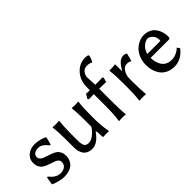

<svg xmlns="http://www.w3.org/2000/svg" viewBox="11 -1356 2015 2015"><g transform="rotate(-45 1018.5 -349.0)"><path d="M50.8 -107.9 63 -108.9Q85.4 -77.1 116.9 -57.1Q148.4 -37.1 183.1 -37.1Q224.1 -37.1 249.5 -57.1Q274.9 -77.1 274.9 -112.8Q274.9 -132.3 262.7 -145.8Q250.5 -159.2 231 -167Q211.4 -174.8 188 -181.6Q164.6 -188.5 141.1 -198.2Q117.7 -208 98.1 -221.4Q78.6 -234.9 66.4 -259.3Q54.2 -283.7 54.2 -316.9Q54.2 -358.9 76.9 -389.2Q99.6 -419.4 133.1 -433.1Q166.5 -446.8 205.1 -446.8Q239.7 -446.8 277.3 -437.3Q314.9 -427.7 339.8 -415L341.8 -404.8Q335.9 -378.9 330.8 -359.9Q325.7 -340.8 323.7 -334.2Q321.8 -327.6 321.8 -325.2L310.1 -324.2Q297.4 -339.8 290.5 -347.2Q283.7 -354.5 268.8 -367.7Q253.9 -380.9 237.1 -387Q220.2 -393.1 201.2 -393.1Q168 -393.1 146.5 -377.9Q125 -362.8 125 -335.9Q125 -315.4 137.7 -301.5Q150.4 -287.6 170.4 -279.5Q190.4 -271.5 214.8 -264.4Q239.3 -257.3 263.9 -247.6Q288.6 -237.8 308.6 -224.4Q328.6 -210.9 341.3 -186Q354 -161.1 354 -127Q354 -107.9 349.9 -89.6Q345.7 -71.3 334 -51.3Q322.3 -31.2 304 -16.6Q285.6 -2 254.6 7.6Q223.6 17.1 184.1 17.1Q154.8 17.1 111.6 6.8Q68.4 -3.4 36.1 -19Q41 -63 50.8 -107.9Z M753.9 -86.9 752 -87.9Q723.1 -43.5 683.3 -13.2Q643.6 17.1 601.1 17.1Q565.4 17.1 539.3 4.6Q513.2 -7.8 499 -29.3Q484.9 -50.8 478.5 -75.4Q472.2 -100.1 472.2 -128.9V-250Q472.2 -361.3 462.9 -429.2L464.8 -439.9Q482.9 -437 512.2 -437Q540.5 -437 559.1 -439.9L561 -429.2Q551.8 -366.2 551.8 -250V-149.9Q551.8 -124.5 555.4 -106.4Q559.1 -88.4 564.7 -78.1Q570.3 -67.9 579.6 -62.3Q588.9 -56.6 597.4 -54.9Q606 -53.2 618.2 -53.2Q652.8 -53.2 692.4 -84.5Q731.9 -115.7 755.9 -155.8V-250Q755.9 -364.7 747.1 -429.2L749 -439.9Q767.6 -437 795.9 -437Q824.7 -437 842.8 -439.9L845.2 -429.2Q835.9 -366.2 835.9 -250V-192.9Q835.9 -94.7 853 -1L851.1 9.8Q831.5 6.8 806.2 6.8Q791.5 6.8 772 9.8Q764.2 9.8 763.2 -10.7Q762.2 -31.2 761.5 -56.2Q760.7 -81.1 753.9 -87.9Z M1015.6 -437V-483.9Q1015.6 -582.5 1075.9 -648.7Q1136.2 -714.8 1221.7 -714.8Q1252 -714.8 1266.6 -705.1L1267.6 -693.8Q1261.2 -666.5 1242.7 -627.9L1234.4 -627Q1213.9 -641.1 1174.3 -641.1Q1135.7 -641.1 1113 -613Q1090.3 -585 1090.3 -544.9Q1090.3 -538.1 1093 -499.8Q1095.7 -461.4 1095.7 -440.9V-437H1137.7Q1167.5 -437 1203.6 -439L1211.4 -424.8Q1203.6 -404.3 1197.8 -377Q1171.4 -378.9 1128.4 -378.9H1095.7V-199.2Q1095.7 -58.1 1103.5 -1L1101.6 9.8Q1083.5 6.8 1053.7 6.8Q1023.4 6.8 1005.4 9.8L1003.4 -1Q1015.6 -76.2 1015.6 -200.2V-378.9Q969.7 -378.9 941.4 -377L932.6 -392.1Q950.7 -418 959.5 -439Q977.1 -437 1015.6 -437Z M1521.5 -446.8Q1538.1 -446.8 1555.7 -439L1562.5 -432.1Q1557.1 -402.3 1549.8 -377.4Q1542.5 -352.5 1539.6 -347.2L1535.6 -345.2Q1521 -358.9 1484.4 -358.9Q1447.8 -358.9 1421.6 -319.8Q1395.5 -280.8 1395.5 -231.9V-180.2Q1395.5 -58.1 1403.3 -1L1401.4 9.8Q1382.8 6.8 1354.5 6.8Q1326.2 6.8 1307.6 9.8L1305.7 -1Q1315.4 -68.8 1315.4 -180.2V-234.9Q1315.4 -366.7 1305.7 -428.2L1307.6 -439Q1314.5 -438 1332.5 -438Q1369.6 -438 1389.6 -442.9Q1393.1 -442.9 1394.3 -439.7Q1395.5 -436.5 1395.5 -425.8V-337.9Q1427.2 -391.6 1455.8 -419.2Q1484.4 -446.8 1521.5 -446.8Z M1710 -279.8H1893.1Q1907.2 -279.8 1907.2 -287.1Q1907.2 -335.4 1880.6 -364.3Q1854 -393.1 1823.2 -393.1Q1814 -393.1 1799.1 -386.7Q1784.2 -380.4 1766.8 -368.2Q1749.5 -356 1733.6 -332.5Q1717.8 -309.1 1710 -279.8ZM1976.1 -108.9 1997.1 -79.1Q1964.8 -34.7 1919.4 -8.8Q1874 17.1 1820.3 17.1Q1770.5 17.1 1731.4 -0.7Q1692.4 -18.6 1668 -49.6Q1643.6 -80.6 1630.9 -121.1Q1618.2 -161.6 1618.2 -209Q1618.2 -263.2 1636.7 -309.3Q1655.3 -355.5 1685.1 -384.8Q1714.8 -414.1 1751 -430.4Q1787.1 -446.8 1823.2 -446.8Q1861.3 -446.8 1891.6 -434.6Q1921.9 -422.4 1941.2 -402.6Q1960.4 -382.8 1973.1 -356.7Q1985.8 -330.6 1991 -304.2Q1996.1 -277.8 1996.1 -250Q1996.1 -226.1 1978 -226.1H1706.1Q1706.5 -199.7 1711.2 -176.3Q1715.8 -152.8 1726.3 -129.9Q1736.8 -106.9 1752.4 -90.6Q1768.1 -74.2 1792.7 -64.2Q1817.4 -54.2 1848.1 -54.2Q1885.7 -54.2 1920.4 -70.1Q1955.1 -85.9 1976.1 -108.9Z"/></g></svg>

Font: Linear Smooth Low Contrast
Style: Regular
Weight: 500
Designer: Philipp H. Poll, Flanker
Foundry: Philipp H. Poll, reworked by Flanker
Version: Version 1.010 | FøM Fix